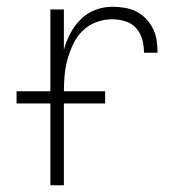

<svg xmlns="http://www.w3.org/2000/svg" viewBox="-20 -548 540 568"><path d="M129 0V-520H169V-401Q176 -426 188 -449Q200 -472 218.5 -490.5Q237 -509 261.5 -518.5Q286 -528 312 -528Q330 -528 348.5 -525Q367 -522 383 -514Q399 -506 412 -492.5Q425 -479 433 -462.5Q441 -446 443.5 -428Q446 -410 446 -392H406Q406 -411 401 -430.5Q396 -450 383 -464.5Q370 -479 351 -485Q332 -491 312 -491Q288 -491 265 -482.5Q242 -474 224.5 -457Q207 -440 196.5 -417.5Q186 -395 179.5 -371.5Q173 -348 171 -324Q169 -300 169 -276V0ZM291 -242H29V-278H291Z"/></svg>

Font: Iosevka Term Curly Extralight
Style: Regular
Weight: 200
Designer: Belleve Invis
Foundry: Belleve Invis
Version: Version 32.3.0